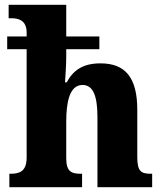

<svg xmlns="http://www.w3.org/2000/svg" viewBox="-20 -780 677 800"><path d="M19 0H322V-56H318C277 -56 256 -65 256 -121V-272C256 -350 268 -426 324 -426C370 -426 386 -376 386 -291V0H614V-56H610C568 -56 552 -65 552 -126V-323C552 -458 501 -516 399 -516C325 -516 285 -487 258 -437H251C252 -458 256 -505 256 -544V-575H394V-628H256V-760H16V-704H28C54 -704 91 -697 91 -645V-628H10V-575H91V-124C91 -65 61 -56 23 -56H19Z"/></svg>

Font: Noto Serif Tamil SemiCondensed ExtraBold
Style: Regular
Weight: 800
Width: 4
Designer: Indian Type Foundry, Tom Grace, and the Monotype Design Team
Foundry: Monotype Imaging Inc.
Version: Version 2.004